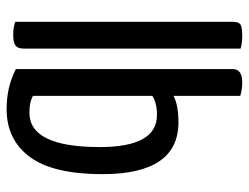

<svg xmlns="http://www.w3.org/2000/svg" viewBox="-106 -644 753 581"><g transform="rotate(-90 270.5 -353.5)"><path d="M312 3Q289 3 271 -3V-205Q243 -190 191 -190Q34 -190 34 -420Q34 -569 86 -639.5Q138 -710 231 -710Q298 -710 352 -682V-26Q352 3 312 3ZM453 3Q430 3 414 -2V-658Q414 -676 423 -683Q432 -690 456 -690Q477 -690 495 -684V-26Q495 -8 487 -2.5Q479 3 453 3ZM220 -641Q116 -641 116 -428Q116 -255 213 -255Q249 -255 271 -269V-630Q253 -641 220 -641Z"/></g></svg>

Font: Yanone Kaffeesatz
Style: Regular
Weight: 400
Designer: Yanone (Cyrillic: Daniel Pouzeot & Huerta Tipografica)
Foundry: Yanone
Version: Version 1.100;PS 001.100;hotconv 1.0.70;makeotf.lib2.5.58329